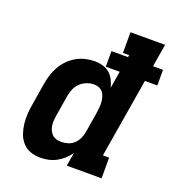

<svg xmlns="http://www.w3.org/2000/svg" viewBox="-134 -843 881 959"><g transform="rotate(20 306.5 -363.5)"><path d="M185 8Q158 8 133 -1Q108 -10 91 -29.5Q74 -49 65.5 -73.5Q57 -98 54 -124.5Q51 -151 53 -179Q55 -207 60 -234L78 -344Q82 -369 89.5 -393Q97 -417 109.5 -439.5Q122 -462 140.5 -481Q159 -500 181.5 -513Q204 -526 229 -532Q254 -538 278 -538Q301 -538 322 -532Q343 -526 358.5 -512.5Q374 -499 383.5 -480Q393 -461 398 -440Q398 -440 398 -440Q398 -440 398 -440L413 -531H339V-614H427L429 -625H396V-735H580L560 -614H613V-531H547L477 -110H510V0H325L337 -72Q325 -54 307.5 -38Q290 -22 270 -11.5Q250 -1 228.5 3.5Q207 8 185 8ZM258 -102Q276 -102 293.5 -107.5Q311 -113 324.5 -125.5Q338 -138 346 -155Q354 -172 357 -189L375 -299Q377 -313 378.5 -327.5Q380 -342 379 -355.5Q378 -369 374.5 -382.5Q371 -396 363 -406.5Q355 -417 342.5 -422.5Q330 -428 316 -428Q296 -428 276.5 -420.5Q257 -413 242 -398.5Q227 -384 219 -365Q211 -346 208 -326L190 -216Q188 -203 187 -189Q186 -175 188 -162.5Q190 -150 195.5 -138Q201 -126 210 -117.5Q219 -109 231.5 -105.5Q244 -102 258 -102Z"/></g></svg>

Font: Iosevka Curly Slab XBdExObl
Style: Regular
Weight: 800
Width: 7
Italic angle: -9°
Monospace: yes
Designer: Belleve Invis
Foundry: Belleve Invis
Version: Version 11.1.0; ttfautohint (v1.8.3)